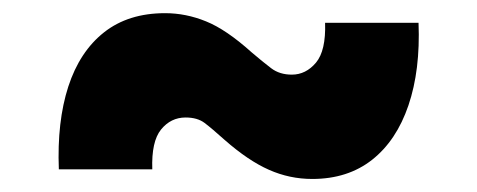

<svg xmlns="http://www.w3.org/2000/svg" viewBox="-20 -442 728 293"><path d="M69.8 -183.6Q66.9 -256.3 84.2 -309.8Q101.6 -363.3 138.7 -392.6Q175.8 -421.9 231.9 -421.9Q263.7 -421.9 294.4 -409.4Q325.2 -397 363.8 -362.3Q380.9 -347.7 393.8 -337.9Q406.7 -328.1 425.3 -328.1Q446.8 -328.1 462.2 -346.4Q477.5 -364.7 476.1 -407.2H618.7Q621.6 -335 603.3 -281.2Q585 -227.5 547.9 -198.2Q510.7 -168.9 456.5 -168.9Q421.9 -168.9 390.4 -182.9Q358.9 -196.8 322.8 -228.5Q303.2 -246.1 292.2 -254.4Q281.2 -262.7 263.2 -262.7Q240.7 -262.7 225.8 -244.4Q210.9 -226.1 212.4 -183.6Z"/></svg>

Font: Inter 20pt Black
Style: Regular
Weight: 900
Version: Version 4.001;git-66647c0bb